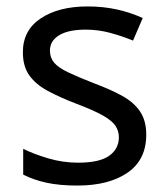

<svg xmlns="http://www.w3.org/2000/svg" viewBox="-20 -566 519 596"><path d="M434 -148Q434 -70 376 -30Q318 10 220 10Q164 10 123.5 1Q83 -8 52 -24V-104Q84 -88 129.5 -74.5Q175 -61 222 -61Q289 -61 319 -82.5Q349 -104 349 -140Q349 -160 338 -176Q327 -192 298.5 -208Q270 -224 217 -244Q165 -264 128 -284Q91 -304 71 -332Q51 -360 51 -404Q51 -472 106.5 -509Q162 -546 252 -546Q301 -546 343.5 -536.5Q386 -527 423 -510L393 -440Q359 -454 322 -464Q285 -474 246 -474Q192 -474 163.5 -456.5Q135 -439 135 -409Q135 -387 148 -371.5Q161 -356 191.5 -341.5Q222 -327 273 -307Q324 -288 360 -268Q396 -248 415 -219.5Q434 -191 434 -148Z"/></svg>

Font: TSCustom
Style: Regular
Weight: 400
Designer: Monotype Design Team
Foundry: Monotype Imaging Inc.
Version: Version 2.004; ttfautohint (v1.8.3) -l 8 -r 50 -G 200 -x 14 